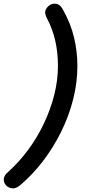

<svg xmlns="http://www.w3.org/2000/svg" viewBox="-66 -790 496 1047"><path d="M46 218Q21 240 0.5 237Q-20 234 -32 222Q-46 207 -45.5 187Q-45 167 -21 147Q37 95 86.5 28.5Q136 -38 172.5 -114.5Q209 -191 229.5 -271.5Q250 -352 250 -431Q250 -502 235.5 -567Q221 -632 190 -690Q174 -720 184.5 -739Q195 -758 212 -766Q230 -773 247.5 -767.5Q265 -762 279 -734Q320 -661 338 -584.5Q356 -508 356 -431Q356 -338 332.5 -246.5Q309 -155 266.5 -69.5Q224 16 168 89Q112 162 46 218Z"/></svg>

Font: Edu TAS Beginner SemiBold
Style: Regular
Weight: 600
Version: Version 1.003